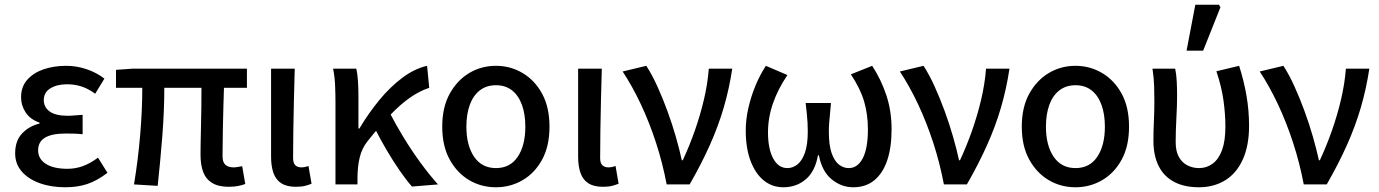

<svg xmlns="http://www.w3.org/2000/svg" viewBox="-20 -779 5823 811"><path d="M256 12Q195 12 147 -5.5Q99 -23 71.5 -55Q44 -87 44 -131Q44 -185 74 -216Q104 -247 147 -257V-261Q107 -275 88 -304.5Q69 -334 69 -368Q69 -413 95.5 -442.5Q122 -472 165 -486.5Q208 -501 259 -501Q303 -501 345 -487Q387 -473 421 -447L382 -383Q354 -404 325 -413.5Q296 -423 263 -423Q221 -423 193 -406Q165 -389 165 -356Q165 -326 190 -308Q215 -290 266 -290Q281 -290 296 -291.5Q311 -293 329 -294V-212Q310 -214 292.5 -214.5Q275 -215 258 -215Q199 -215 170 -197.5Q141 -180 141 -144Q141 -108 173.5 -87Q206 -66 265 -66Q298 -66 329 -77Q360 -88 394 -113L434 -49Q389 -15 348 -1.5Q307 12 256 12Z M946 10Q903 10 876.5 -6Q850 -22 838.5 -52Q827 -82 827 -125Q827 -141 827.5 -173Q828 -205 829 -245.5Q830 -286 830.5 -328.5Q831 -371 831 -408H674Q674 -310 665.5 -202.5Q657 -95 646 6L546 0Q563 -102 572 -208Q581 -314 581 -408H470V-484L541 -489H1023V-408H926Q925 -369 923.5 -325Q922 -281 921.5 -239.5Q921 -198 920.5 -166Q920 -134 920 -119Q920 -94 932 -83Q944 -72 967 -72Q974 -72 983 -73.5Q992 -75 1003 -77L1016 -2Q1004 3 986 6.5Q968 10 946 10Z M1230 10Q1191 10 1168 -5Q1145 -20 1135 -48.5Q1125 -77 1125 -117V-489H1225Q1223 -425 1221.5 -358Q1220 -291 1219 -228Q1218 -165 1218 -111Q1218 -90 1227.5 -81Q1237 -72 1253 -72Q1260 -72 1267.5 -73.5Q1275 -75 1283 -78L1296 -3Q1284 2 1268.5 6Q1253 10 1230 10Z M1397 0V-350Q1397 -380 1395.5 -417Q1394 -454 1387 -489H1485Q1490 -468 1492 -437Q1494 -406 1494 -373V-236H1498Q1536 -300 1582 -356Q1628 -412 1679.5 -450.5Q1731 -489 1784 -501L1793 -408Q1753 -395 1712.5 -367Q1672 -339 1628 -293Q1584 -247 1532 -182Q1509 -153 1499.5 -114.5Q1490 -76 1490 -26V0ZM1720 9Q1694 -21 1666.5 -61Q1639 -101 1612 -147Q1585 -193 1562 -239L1626 -303Q1651 -254 1684.5 -199Q1718 -144 1756 -92Q1794 -40 1830 0Z M2075 12Q2013 12 1962 -18Q1911 -48 1879.5 -105Q1848 -162 1848 -244Q1848 -326 1879.5 -383Q1911 -440 1962 -470.5Q2013 -501 2075 -501Q2136 -501 2187.5 -470.5Q2239 -440 2270 -383Q2301 -326 2301 -244Q2301 -162 2270 -105Q2239 -48 2187.5 -18Q2136 12 2075 12ZM2075 -69Q2135 -69 2167 -117Q2199 -165 2199 -244Q2199 -297 2184.5 -336.5Q2170 -376 2142.5 -397.5Q2115 -419 2075 -419Q2035 -419 2007 -397.5Q1979 -376 1964.5 -336.5Q1950 -297 1950 -244Q1950 -165 1982.5 -117Q2015 -69 2075 -69Z M2527 10Q2488 10 2465 -5Q2442 -20 2432 -48.5Q2422 -77 2422 -117V-489H2522Q2520 -425 2518.5 -358Q2517 -291 2516 -228Q2515 -165 2515 -111Q2515 -90 2524.5 -81Q2534 -72 2550 -72Q2557 -72 2564.5 -73.5Q2572 -75 2580 -78L2593 -3Q2581 2 2565.5 6Q2550 10 2527 10Z M2796 0Q2779 -90 2751 -176Q2723 -262 2687 -338.5Q2651 -415 2610 -477L2710 -501Q2734 -464 2756.5 -414.5Q2779 -365 2799 -310.5Q2819 -256 2834.5 -202Q2850 -148 2860 -102H2864Q2892 -162 2915 -227.5Q2938 -293 2953.5 -359Q2969 -425 2974 -489H3073Q3060 -403 3037 -324.5Q3014 -246 2978.5 -166.5Q2943 -87 2893 0Z M3289 12Q3242 12 3206.5 -16.5Q3171 -45 3150.5 -99Q3130 -153 3130 -228Q3130 -274 3141 -322.5Q3152 -371 3171 -417Q3190 -463 3215 -501L3306 -462Q3266 -403 3245 -342.5Q3224 -282 3224 -220Q3224 -150 3246 -109.5Q3268 -69 3306 -69Q3329 -69 3348.5 -84.5Q3368 -100 3380 -134Q3392 -168 3392 -224Q3392 -243 3391 -261Q3390 -279 3388 -299Q3386 -319 3383 -344H3490Q3488 -319 3486 -299Q3484 -279 3482.5 -261Q3481 -243 3481 -224Q3481 -165 3493 -131.5Q3505 -98 3524 -83.5Q3543 -69 3565 -69Q3603 -69 3624.5 -111Q3646 -153 3646 -232Q3646 -296 3630 -350.5Q3614 -405 3574 -465L3664 -501Q3702 -443 3724 -376.5Q3746 -310 3746 -233Q3746 -156 3727.5 -101.5Q3709 -47 3673 -17.5Q3637 12 3584 12Q3534 12 3493 -21.5Q3452 -55 3439 -123H3435Q3423 -55 3383.5 -21.5Q3344 12 3289 12Z M3967 0Q3950 -90 3922 -176Q3894 -262 3858 -338.5Q3822 -415 3781 -477L3881 -501Q3905 -464 3927.5 -414.5Q3950 -365 3970 -310.5Q3990 -256 4005.5 -202Q4021 -148 4031 -102H4035Q4063 -162 4086 -227.5Q4109 -293 4124.5 -359Q4140 -425 4145 -489H4244Q4231 -403 4208 -324.5Q4185 -246 4149.5 -166.5Q4114 -87 4064 0Z M4523 12Q4461 12 4410 -18Q4359 -48 4327.5 -105Q4296 -162 4296 -244Q4296 -326 4327.5 -383Q4359 -440 4410 -470.5Q4461 -501 4523 -501Q4584 -501 4635.5 -470.5Q4687 -440 4718 -383Q4749 -326 4749 -244Q4749 -162 4718 -105Q4687 -48 4635.5 -18Q4584 12 4523 12ZM4523 -69Q4583 -69 4615 -117Q4647 -165 4647 -244Q4647 -297 4632.5 -336.5Q4618 -376 4590.5 -397.5Q4563 -419 4523 -419Q4483 -419 4455 -397.5Q4427 -376 4412.5 -336.5Q4398 -297 4398 -244Q4398 -165 4430.5 -117Q4463 -69 4523 -69Z M5044 12Q4982 12 4939 -11Q4896 -34 4874 -78Q4852 -122 4852 -185Q4852 -227 4854 -268Q4856 -309 4856 -350Q4856 -380 4855 -415Q4854 -450 4848 -489H4944Q4949 -464 4950.5 -435Q4952 -406 4952 -373Q4952 -335 4949 -280Q4946 -225 4946 -179Q4946 -140 4959.5 -116Q4973 -92 4995.5 -80.5Q5018 -69 5045 -69Q5077 -69 5102.5 -88Q5128 -107 5142 -145.5Q5156 -184 5156 -244Q5156 -297 5148 -354.5Q5140 -412 5118 -478L5214 -501Q5234 -439 5245 -375.5Q5256 -312 5256 -247Q5256 -165 5230 -106.5Q5204 -48 5156 -18Q5108 12 5044 12ZM4992 -565 5029 -759H5129L5135 -748L5062 -565Z M5487 0Q5470 -90 5442 -176Q5414 -262 5378 -338.5Q5342 -415 5301 -477L5401 -501Q5425 -464 5447.5 -414.5Q5470 -365 5490 -310.5Q5510 -256 5525.5 -202Q5541 -148 5551 -102H5555Q5583 -162 5606 -227.5Q5629 -293 5644.5 -359Q5660 -425 5665 -489H5764Q5751 -403 5728 -324.5Q5705 -246 5669.5 -166.5Q5634 -87 5584 0Z"/></svg>

Font: Source Sans 3 Medium
Style: Regular
Weight: 500
Designer: Paul D. Hunt
Foundry: Adobe
Version: Version 3.052;hotconv 1.1.0;makeotfexe 2.6.0